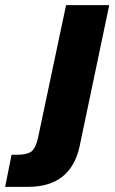

<svg xmlns="http://www.w3.org/2000/svg" viewBox="-141 -560 448 747"><path d="M-96 42H-73Q-36 42 -19 29.5Q-2 17 7 -24L116 -540H284L169 8Q135 167 -32 167H-121Z"/></svg>

Font: Mona Sans ExtraBold
Style: Italic
Weight: 800
Italic angle: -11.7°
Designer: Deni Anggara
Foundry: GitHub
Version: Version 2.000